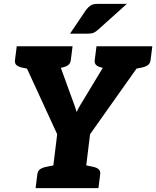

<svg xmlns="http://www.w3.org/2000/svg" viewBox="-20 -967 803 987"><path d="M240 0 274 -277 66 -729H215Q236 -729 248 -718.5Q260 -708 266 -692L343 -480Q352 -455 360 -433.5Q368 -412 374 -391Q381 -407 394 -429Q407 -451 425 -480L553 -692Q561 -706 578 -717.5Q595 -729 613 -729H763L443 -277L409 0ZM205 -666 213 -729H287L279 -666ZM535 -666 543 -729H617L609 -666ZM163 -729 134 -611 91 -620Q74 -624 64.5 -632.5Q55 -641 57 -658L66 -729ZM353 -729 344 -658Q342 -641 330.5 -632.5Q319 -624 300 -620L255 -611L256 -729ZM573 -729 544 -611 501 -620Q484 -624 474.5 -632.5Q465 -641 467 -658L476 -729ZM763 -729 754 -658Q752 -641 740.5 -632.5Q729 -624 710 -620L665 -611L666 -729ZM163 0 172 -71Q174 -88 185.5 -96.5Q197 -105 216 -109L261 -118L260 0ZM389 0 418 -118 461 -109Q478 -105 487.5 -96.5Q497 -88 495 -71L486 0ZM482 -947H632L485 -815Q473 -804 462 -799Q451 -794 433 -794H340L423 -917Q434 -931 446 -939Q458 -947 482 -947Z"/></svg>

Font: Aleo Black
Style: Italic
Weight: 900
Italic angle: -7°
Designer: Alessio Laiso
Foundry: Alessio Laiso
Version: Version 2.001;gftools[0.9.29]